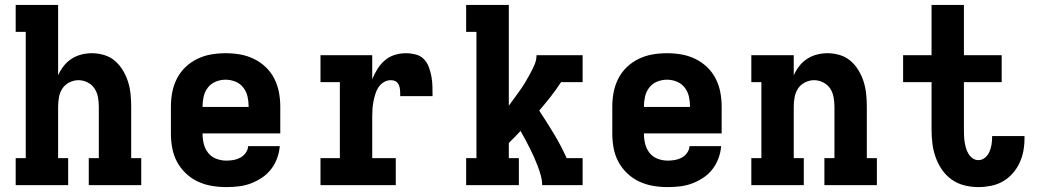

<svg xmlns="http://www.w3.org/2000/svg" viewBox="-20 -755 4240 783"><path d="M44 0V-110H85V-625H44V-735H217V-448Q226 -468 239.5 -485.5Q253 -503 271.5 -515Q290 -527 311.5 -532.5Q333 -538 354 -538Q380 -538 405 -530.5Q430 -523 449 -506.5Q468 -490 481.5 -467.5Q495 -445 502.5 -420.5Q510 -396 512.5 -371Q515 -346 515 -320V-110H556V0H342V-110H383V-320Q383 -339 379.5 -358.5Q376 -378 365.5 -394Q355 -410 337 -419Q319 -428 300 -428Q281 -428 263 -419Q245 -410 234.5 -394Q224 -378 220.5 -358.5Q217 -339 217 -320V-110H258V0Z M903 8Q873 8 843.5 3Q814 -2 787 -14.5Q760 -27 738 -48Q716 -69 702 -95Q688 -121 682.5 -150.5Q677 -180 677 -210V-320Q677 -350 682.5 -379Q688 -408 701.5 -434.5Q715 -461 736.5 -481.5Q758 -502 785 -515Q812 -528 841 -533Q870 -538 900 -538Q930 -538 959 -533Q988 -528 1015 -515Q1042 -502 1063.5 -481.5Q1085 -461 1098.5 -434.5Q1112 -408 1117.5 -379Q1123 -350 1123 -320V-211H806V-210Q806 -189 811 -168.5Q816 -148 829 -131.5Q842 -115 862 -107.5Q882 -100 903 -100Q918 -100 932.5 -102.5Q947 -105 960 -112Q973 -119 982 -131.5Q991 -144 992 -159H1121Q1119 -134 1110 -109.5Q1101 -85 1085.5 -65Q1070 -45 1048.5 -30.5Q1027 -16 1003 -7Q979 2 953.5 5Q928 8 903 8ZM806 -319H994V-320Q994 -341 989.5 -361Q985 -381 972.5 -397.5Q960 -414 940.5 -422Q921 -430 900 -430Q879 -430 859.5 -422Q840 -414 827.5 -397.5Q815 -381 810.5 -361Q806 -341 806 -320Z M1287 0V-110H1366V-420H1287V-530H1498V-432Q1507 -454 1519.5 -474Q1532 -494 1549.5 -509Q1567 -524 1589.5 -531Q1612 -538 1636 -538Q1655 -538 1675 -533Q1695 -528 1708.5 -514Q1722 -500 1729 -481Q1736 -462 1739.5 -442.5Q1743 -423 1743.5 -403Q1744 -383 1744 -363H1612Q1612 -370 1612 -377.5Q1612 -385 1611 -392Q1610 -399 1607.5 -406Q1605 -413 1600 -418.5Q1595 -424 1587.5 -426Q1580 -428 1573 -428Q1558 -428 1544.5 -419.5Q1531 -411 1523 -398.5Q1515 -386 1510.5 -371Q1506 -356 1503 -341Q1500 -326 1499 -311Q1498 -296 1498 -281V-110H1594V0Z M1881 0V-110H1923V-625H1881V-735H2055V-324Q2067 -340 2078.5 -356Q2090 -372 2101.5 -388Q2113 -404 2123 -421Q2133 -438 2142.5 -455.5Q2152 -473 2160 -491.5Q2168 -510 2168 -530H2356V-420H2268Q2248 -389 2225.5 -360.5Q2203 -332 2179 -304Q2210 -257 2239 -209Q2268 -161 2291 -110H2356V0H2191Q2191 -20 2185.5 -39.5Q2180 -59 2173 -77.5Q2166 -96 2158 -114Q2150 -132 2141 -150Q2132 -168 2122.5 -185.5Q2113 -203 2103 -221Q2091 -208 2079 -196Q2067 -184 2055 -172V-110H2096V0Z M2703 8Q2673 8 2643.5 3Q2614 -2 2587 -14.5Q2560 -27 2538 -48Q2516 -69 2502 -95Q2488 -121 2482.5 -150.5Q2477 -180 2477 -210V-320Q2477 -350 2482.5 -379Q2488 -408 2501.5 -434.5Q2515 -461 2536.5 -481.5Q2558 -502 2585 -515Q2612 -528 2641 -533Q2670 -538 2700 -538Q2730 -538 2759 -533Q2788 -528 2815 -515Q2842 -502 2863.5 -481.5Q2885 -461 2898.5 -434.5Q2912 -408 2917.5 -379Q2923 -350 2923 -320V-211H2606V-210Q2606 -189 2611 -168.5Q2616 -148 2629 -131.5Q2642 -115 2662 -107.5Q2682 -100 2703 -100Q2718 -100 2732.5 -102.5Q2747 -105 2760 -112Q2773 -119 2782 -131.5Q2791 -144 2792 -159H2921Q2919 -134 2910 -109.5Q2901 -85 2885.5 -65Q2870 -45 2848.5 -30.5Q2827 -16 2803 -7Q2779 2 2753.5 5Q2728 8 2703 8ZM2606 -319H2794V-320Q2794 -341 2789.5 -361Q2785 -381 2772.5 -397.5Q2760 -414 2740.5 -422Q2721 -430 2700 -430Q2679 -430 2659.5 -422Q2640 -414 2627.5 -397.5Q2615 -381 2610.5 -361Q2606 -341 2606 -320Z M3044 0V-110H3085V-420H3044V-530H3217V-448Q3226 -468 3239.5 -485.5Q3253 -503 3271.5 -515Q3290 -527 3311.5 -532.5Q3333 -538 3354 -538Q3380 -538 3405 -530.5Q3430 -523 3449 -506.5Q3468 -490 3481.5 -467.5Q3495 -445 3502.5 -420.5Q3510 -396 3512.5 -371Q3515 -346 3515 -320V-110H3556V0H3342V-110H3383V-320Q3383 -339 3379.5 -358.5Q3376 -378 3365.5 -394Q3355 -410 3337 -419Q3319 -428 3300 -428Q3281 -428 3263 -419Q3245 -410 3234.5 -394Q3224 -378 3220.5 -358.5Q3217 -339 3217 -320V-110H3258V0Z M3970 8Q3941 8 3913 1Q3885 -6 3861.5 -22.5Q3838 -39 3821.5 -63Q3805 -87 3795.5 -114Q3786 -141 3782.5 -169.5Q3779 -198 3779 -226V-420H3663V-530H3779V-735H3911V-530H4065V-420H3911V-226Q3911 -214 3911.5 -201Q3912 -188 3914 -175.5Q3916 -163 3919.5 -151Q3923 -139 3929.5 -128Q3936 -117 3946.5 -109.5Q3957 -102 3970 -102Q3985 -102 3997 -112Q4009 -122 4015 -136Q4021 -150 4023.5 -165Q4026 -180 4026 -195Q4026 -196 4026 -197.5Q4026 -199 4026 -200H4158Q4158 -198 4158 -195Q4158 -192 4158 -189Q4158 -163 4153 -137.5Q4148 -112 4137 -89Q4126 -66 4108.5 -46.5Q4091 -27 4068.5 -14.5Q4046 -2 4020.5 3Q3995 8 3970 8Z"/></svg>

Font: Iosevka Curly Slab XBdEx
Style: Regular
Weight: 800
Width: 7
Monospace: yes
Designer: Belleve Invis
Foundry: Belleve Invis
Version: Version 11.0.0; ttfautohint (v1.8.3)